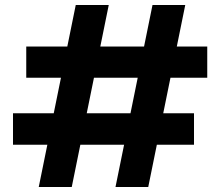

<svg xmlns="http://www.w3.org/2000/svg" viewBox="-20 -748 889 768"><path d="M442 0 590 -728H721L573 0ZM135 0 283 -728H415L267 0ZM32 -169V-295H756V-169ZM85 -437V-562H809V-437Z"/></svg>

Font: DM Sans 12pt ExtraBold
Style: Regular
Weight: 800
Version: Version 4.004;gftools[0.9.30]